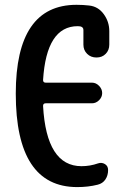

<svg xmlns="http://www.w3.org/2000/svg" viewBox="-20 -760 540 790"><path d="M297.9 9.8Q44.9 9.8 44.9 -375Q44.9 -740.2 294.9 -740.2Q322.3 -740.2 346.7 -737.3Q383.8 -733.4 406.7 -702.1Q429.7 -670.9 429.7 -631.8V-576.2Q429.7 -553.7 415 -538.6Q400.4 -523.4 377 -523.4Q353.5 -523.4 338.4 -538.6Q323.2 -553.7 323.2 -576.2V-636.7Q323.2 -648.4 310.5 -651.4Q306.6 -652.3 299.8 -652.3Q170.9 -652.3 157.2 -430.7Q157.2 -419.9 168 -419.9H358.4Q375 -419.9 387.7 -406.7Q400.4 -393.6 400.4 -377Q400.4 -360.4 387.7 -347.7Q375 -335 358.4 -335H168Q157.2 -335 157.2 -324.2Q170.9 -76.2 315.4 -76.2Q350.6 -76.2 383.8 -87.9Q398.4 -92.8 411.6 -85Q424.8 -77.1 424.8 -60.5Q424.8 -38.1 413.6 -21.5Q402.3 -4.9 381.8 0Q342.8 9.8 297.9 9.8Z"/></svg>

Font: Rounded-X Mgen+ 1mn medium
Style: Regular
Weight: 500
Designer: [Source Han Sans]
Ryoko NISHIZUKA  (kana & ideographs); Paul D. Hunt (Latin, Greek & Cyrillic); Wenlong ZHANG  (bopomofo
Version: Version 1.059.20150602